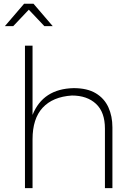

<svg xmlns="http://www.w3.org/2000/svg" viewBox="-20 -980 694 1000"><path d="M254.5 -844H211L130 -929.5L49 -844H5.5L105.5 -960.5H154.5ZM565.5 0H526.5V-310Q526.5 -396 480 -439.2Q433.5 -482.5 354.5 -482.5Q255 -476 202.2 -419Q149.5 -362 149.5 -254.5V0H110V-742H149.5V-381.5Q204 -517.5 363.5 -521Q434.5 -521 479 -494.2Q523.5 -467.5 544.5 -421.2Q565.5 -375 565.5 -316.5Z"/></svg>

Font: Argentum Novus ExtraLight
Style: Regular
Weight: 250
Designer: Julieta Ulanovsky (font) & Cristiano Sobral (main changes)
Foundry: Julieta Ulanovsky (font) & Cristiano Sobral (main changes)
Version: Version 3.00;November 27, 2020;FontCreator 13.0.0.2655 64-bi